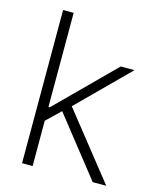

<svg xmlns="http://www.w3.org/2000/svg" viewBox="-108 -782 696 856"><g transform="rotate(15 240.0 -353.5)"><path d="M76.2 -707H125V-272.5H130.9L389.6 -530.3H453.1L224.6 -302.7L464.8 0H402.3L189 -270.5L125 -209V0H76.2Z"/></g></svg>

Font: Pretendard Std ExtraLight
Style: Regular
Weight: 200
Designer: Base glyphs from Inter by Rasmus Andersson; Hangeul glyphs from Noto Sans CJK(Source Han Sans) by Jang Soo-young and Kan
Foundry: Kil Hyung-jin
Version: Version 1.309